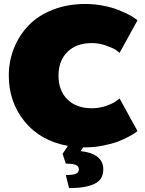

<svg xmlns="http://www.w3.org/2000/svg" viewBox="-20 -737 740 982"><path d="M25 -350Q25 -425 51.7 -491.2Q78.3 -557.5 127.1 -607.9Q175.8 -658.3 250.8 -687.5Q325.8 -716.7 416.7 -716.7Q463.3 -716.7 507.9 -707.9Q552.5 -699.2 582.9 -687.1Q613.3 -675 637.1 -662.9Q660.8 -650.8 671.7 -641.7L683.3 -633.3L591.7 -466.7Q585 -472.5 573.8 -480.8Q562.5 -489.2 525.4 -502.9Q488.3 -516.7 450 -516.7Q370.8 -516.7 325 -471.7Q279.2 -426.7 279.2 -350Q279.2 -273.3 325 -228.3Q370.8 -183.3 450 -183.3Q488.3 -183.3 523.8 -195.8Q559.2 -208.3 575 -220.8L591.7 -233.3L683.3 -66.7Q679.2 -63.3 671.2 -57.5Q663.3 -51.7 637.1 -37.5Q610.8 -23.3 582.1 -12.5Q553.3 -1.7 508.3 7.5Q463.3 16.7 416.7 16.7H405.8L392.5 35.8Q508.3 49.2 508.3 129.2Q508.3 181.7 463.3 203.3Q418.3 225 333.3 225L316.7 158.3Q350.8 158.3 367.1 152.1Q383.3 145.8 383.3 129.2Q383.3 112.5 367.1 106.2Q350.8 100 316.7 100L300 50L327.5 9.2Q185.8 -16.7 105.4 -116.2Q25 -215.8 25 -350Z"/></svg>

Font: BoonTook
Style: Regular
Weight: 400
Designer: Sungsit Sawaiwan
Foundry: FontUni
Version: Version 3.0